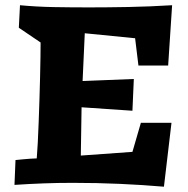

<svg xmlns="http://www.w3.org/2000/svg" viewBox="-20 -702 716 732"><path d="M303.2 -575.2 294.9 -393.1 490.2 -400.9 484.9 -279.8 291 -293 288.1 -108.9 484.9 -123 517.1 -233.9H633.8L605 9.8Q524.4 2.9 437.3 -1Q350.1 -4.9 256.8 -4.9Q199.7 -4.9 146.7 -2.9Q93.8 -1 35.2 2.9L39.1 -91.8L68.4 -94.7Q81.1 -95.7 95 -96.9Q108.9 -98.1 120.1 -98.1Q122.1 -121.6 124 -157.5Q126 -193.4 127.4 -235.4Q128.9 -277.3 130.4 -322Q131.8 -366.7 132.8 -408Q133.8 -449.2 134.3 -483.9Q134.8 -518.6 134.8 -540L51.8 -596.2L56.2 -682.1Q117.2 -676.3 183.3 -675Q249.5 -673.8 320.8 -673.8Q387.2 -673.8 468.8 -675.3Q550.3 -676.8 636.2 -682.1L621.1 -452.1H507.8L495.1 -556.2Z"/></svg>

Font: Simonetta
Style: Black Italic
Weight: 900
Italic angle: -2°
Designer: Gayaneh Bagdasaryan
Foundry: Brownfox
Version: Version 1.002